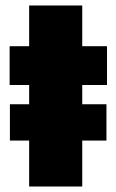

<svg xmlns="http://www.w3.org/2000/svg" viewBox="-20 -678 423 698"><path d="M369 -369H279V-299H367V-167H279V0H86V-167H16V-299H86V-369H15V-510H86V-658H279V-510H369Z"/></svg>

Font: Saira Semi Condensed Black
Style: Regular
Weight: 900
Width: 4
Designer: Hector Gatti with collaboration of the Omnibus-Type team
Foundry: Omnibus-Type
Version: Version 1.001; ttfautohint (v1.8)